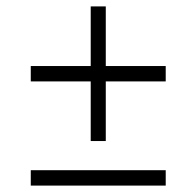

<svg xmlns="http://www.w3.org/2000/svg" viewBox="-20 -580 613 599"><path d="M76 -374H497V-326H76ZM263 -560H310V-140H263ZM76 -49H497V-1H76Z"/></svg>

Font: Pathway Extreme 28pt ExtraLight
Style: Regular
Weight: 250
Designer: Eduardo Rodriguez Tunni
Foundry: Eduardo Rodriguez Tunni
Version: Version 1.001;gftools[0.9.26]